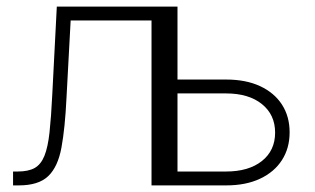

<svg xmlns="http://www.w3.org/2000/svg" viewBox="-20 -561 952 581"><path d="M19.5 0V-42H33.7Q65.9 -42 85 -52.7Q104 -63.5 114.5 -89.6Q125 -115.7 129.9 -160.9Q134.8 -206.1 138.2 -275.4L151.9 -541H482.9V0H438.5V-499H193.8L181.2 -264.6Q176.8 -173.3 166 -114.7Q155.3 -56.2 126 -28.1Q96.7 0 37.1 0ZM506.3 -320.3H664.6Q724.1 -320.3 767.1 -300.3Q810.1 -280.3 833.3 -244.4Q856.4 -208.5 856.4 -160.6Q856.4 -112.8 833.3 -76.7Q810.1 -40.5 767.1 -20.3Q724.1 0 664.6 0H473.1V-541H517.1V-42H664.1Q732.4 -42 772.5 -73.7Q812.5 -105.5 812.5 -159.7Q812.5 -213.9 772.5 -246.1Q732.4 -278.3 664.1 -278.3H506.3Z"/></svg>

Font: Inter 17pt ExtraLight
Style: Regular
Weight: 250
Version: Version 4.001;git-66647c0bb